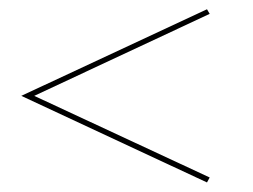

<svg xmlns="http://www.w3.org/2000/svg" viewBox="-20 -489 534 406"><path d="M417.7 -103.2 25 -286.3 417.7 -469.4 423.4 -459.7 52.4 -286.3 423.4 -113.7Z"/></svg>

Font: Playfair 144pt
Style: Regular
Weight: 400
Designer: Claus Eggers Sørensen
Foundry: Claus Eggers Sørensen
Version: Version 2.001;gftools[0.9.30]